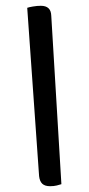

<svg xmlns="http://www.w3.org/2000/svg" viewBox="-20 -636 309 663"><path d="M153 7Q135 7 126 -1.5Q117 -10 115 -28L74 -609Q79 -611 93.5 -613.5Q108 -616 121 -616Q156 -616 157 -582L192 0Q186 2 176 4.5Q166 7 153 7Z"/></svg>

Font: Baloo Bhaijaan 2
Style: Regular
Weight: 400
Designer: Sanskriti Dholi, Noopur Datye and Ek Type
Foundry: Ek Type
Version: Version 1.701